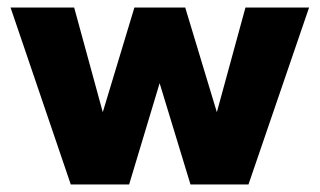

<svg xmlns="http://www.w3.org/2000/svg" viewBox="-20 -490 849 510"><path d="M640 0 801 -470H632L556 -192L472 -470H337L253 -192L177 -470H8L168 0H323L404 -269L486 0Z"/></svg>

Font: Gantari ExtraBold
Style: Regular
Weight: 800
Designer: Anugrah Pasau
Foundry: Lafontype
Version: Version 1.000